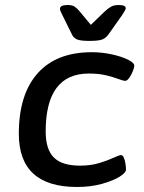

<svg xmlns="http://www.w3.org/2000/svg" viewBox="-20 -738 573 765"><path d="M287 7Q55 7 55 -205Q55 -362 130 -446Q205 -530 346 -530Q386 -530 425 -521.5Q464 -513 489.5 -500.5Q515 -488 515 -476Q515 -469 509.5 -455Q504 -441 495.5 -428.5Q487 -416 479 -416Q471 -416 452.5 -423Q434 -430 404.5 -437.5Q375 -445 334 -445Q162 -445 162 -214Q162 -143 194.5 -110.5Q227 -78 299 -78Q342 -78 376 -88.5Q410 -99 432.5 -109.5Q455 -120 462 -120Q469 -120 473.5 -109.5Q478 -99 480 -85Q482 -71 482 -62Q482 -50 456.5 -34Q431 -18 386.5 -5.5Q342 7 287 7ZM454 -718Q481 -718 481 -705Q481 -699 466 -677L413 -602Q404 -589 390.5 -582Q377 -575 336 -575Q299 -575 285.5 -581.5Q272 -588 266 -602L229 -677Q225 -685 222 -691.5Q219 -698 219 -703Q219 -718 249 -718Q268 -718 277.5 -711.5Q287 -705 297 -693L342 -639L398 -693Q411 -705 422.5 -711.5Q434 -718 454 -718Z"/></svg>

Font: Asap Semi Expanded Semi Expanded Medium
Style: Italic
Weight: 500
Width: 6
Italic angle: -6°
Designer: Pablo Cosgaya
Foundry: Omnibus-Type
Version: Version 3.001; ttfautohint (v1.8.4.7-5d5b)